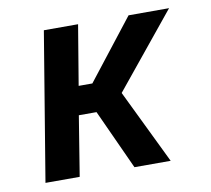

<svg xmlns="http://www.w3.org/2000/svg" viewBox="-64 -591 728 663"><g transform="rotate(-10 300.0 -260.0)"><path d="M44 0 130 -520H250L215 -310H263L427 -520H569L357 -260L483 0H356L260 -210H198L164 0Z"/></g></svg>

Font: Iosevka Extended
Style: Bold Italic
Weight: 700
Width: 7
Italic angle: -9°
Monospace: yes
Designer: Belleve Invis
Foundry: Belleve Invis
Version: Version 32.5.0; ttfautohint (v1.8.4)